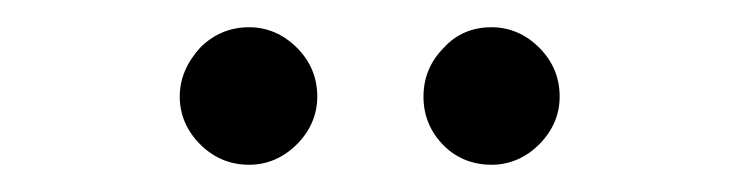

<svg xmlns="http://www.w3.org/2000/svg" viewBox="-20 -685 540 141"><path d="M198 -650C188 -660 176 -665 163 -665C149 -665 137 -660 127 -650C117 -639 112 -627 112 -614C112 -601 117 -589 127 -579C137 -569 149 -564 163 -564C176 -564 188 -569 198 -579C208 -589 213 -601 213 -614C213 -628 208 -640 198 -650ZM376 -650C366 -660 354 -665 341 -665C327 -665 315 -660 306 -650C296 -640 291 -628 291 -614C291 -600 296 -588 306 -578C315 -569 327 -564 341 -564C354 -564 366 -569 376 -579C386 -589 391 -601 391 -614C391 -628 386 -640 376 -650Z"/></svg>

Font: Inconsolatazi4
Style: Regular
Weight: 400
Designer: Raph Levien, Kirill Tkachev
Foundry: Cyreal
Version: Version 1.013